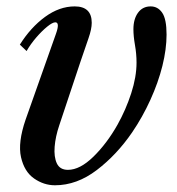

<svg xmlns="http://www.w3.org/2000/svg" viewBox="-20 -554 540 585"><path d="M147.5 10.5Q113.5 10.5 83.8 -10.2Q54 -31 44 -75.2Q34 -119.5 58 -189.5L150.5 -451Q163 -486 148.5 -486Q140 -486 123.8 -472.8Q107.5 -459.5 90.2 -439.5Q73 -419.5 61 -398.5L40.5 -418Q73.5 -470.5 117.2 -502.5Q161 -534.5 207.5 -534.5Q259.5 -534.5 259.5 -484.5Q259.5 -465.5 249.5 -437Q239.5 -408.5 225.5 -367L160.5 -172Q149 -138 146.5 -107Q144 -76 153.2 -56.2Q162.5 -36.5 187 -36.5Q223.5 -36.5 264.5 -76.5Q305.5 -116.5 338 -174Q363.5 -219.5 379.8 -269.8Q396 -320 396 -363Q396 -390 391.2 -417Q386.5 -444 386.5 -465Q386.5 -496 400.5 -515.2Q414.5 -534.5 439 -534.5Q461 -534.5 474.2 -515.2Q487.5 -496 487.5 -448.5Q487.5 -404.5 474.8 -353.2Q462 -302 438.2 -249.8Q414.5 -197.5 382.5 -150.5Q335.5 -82 274.8 -35.8Q214 10.5 147.5 10.5Z"/></svg>

Font: Libre Caslon Condensed SemiBold Italic
Style: Regular
Weight: 600
Italic angle: -22.583°
Designer: Pablo Impallari, Rodrigo Fuenzalida, Katja Schimmel, Ertekin Erdin
Foundry: Pablo Impallari, Rodrigo Fuenzalida
Version: Version 2.000; ttfautohint (v1.8.4.7-5d5b);gftools[0.9.33]